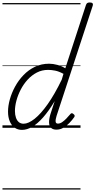

<svg xmlns="http://www.w3.org/2000/svg" viewBox="-20 -1035 773 1555"><path d="M158 17Q124 17 98.5 -1Q73 -19 59 -52.5Q45 -86 45 -131Q45 -177 59.5 -229.5Q74 -282 102 -333.5Q130 -385 170.5 -427Q211 -469 263 -494Q315 -519 378 -519Q409 -519 444.5 -509.5Q480 -500 509 -482L676 -994Q680 -1006 687 -1010.5Q694 -1015 707 -1015Q724 -1015 729.5 -1008Q735 -1001 731 -989L438 -96Q429 -67 430.5 -50.5Q432 -34 449 -34Q466 -34 483 -45.5Q500 -57 517 -74.5Q534 -92 548 -109Q554 -117 560 -118Q566 -119 573 -113Q583 -106 584.5 -99.5Q586 -93 581 -86Q565 -63 542.5 -39.5Q520 -16 493.5 -0.5Q467 15 437 15Q410 15 394.5 1.5Q379 -12 377.5 -40Q376 -68 388 -109Q397 -136 405.5 -163Q414 -190 423 -216Q375 -136 329 -84Q283 -32 240.5 -7.5Q198 17 158 17ZM101 -136Q101 -106 109 -82.5Q117 -59 132.5 -46Q148 -33 171 -33Q210 -33 260.5 -73Q311 -113 367 -192.5Q423 -272 480 -390L494 -437Q457 -457 426.5 -463Q396 -469 369 -469Q320 -469 278.5 -447.5Q237 -426 204 -390Q171 -354 148 -309.5Q125 -265 113 -220Q101 -175 101 -136ZM0 490H632V500H0ZM0 -20H632V0H0ZM0 -505H632V-500H0ZM0 -1010H632V-1000H0Z"/></svg>

Font: Playwrite NZ Guides
Style: Regular
Weight: 400
Designer: Veronika Burian, José Scaglione
Foundry: TypeTogether
Version: Version 1.003